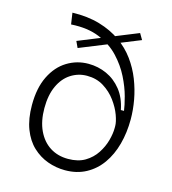

<svg xmlns="http://www.w3.org/2000/svg" viewBox="-106 -783 789 883"><g transform="rotate(15 288.0 -341.5)"><path d="M284 13Q241 13 201 -1.5Q161 -16 129 -46Q97 -76 78.5 -124Q60 -172 60 -238Q60 -319 87.5 -375Q115 -431 161.5 -459.5Q208 -488 263 -488Q309 -488 350 -469.5Q391 -451 420.5 -414Q450 -377 461 -321H476Q473 -345 462 -386.5Q451 -428 428 -474Q405 -520 367.5 -560Q330 -600 273.5 -623.5Q217 -647 138 -642L130 -696Q203 -698 260.5 -681Q318 -664 361 -633.5Q404 -603 433.5 -562.5Q463 -522 481 -476Q499 -430 507.5 -383Q516 -336 516 -291Q516 -228 501 -172.5Q486 -117 456.5 -75.5Q427 -34 383.5 -10.5Q340 13 284 13ZM284 -41Q332 -41 364.5 -60.5Q397 -80 417 -110.5Q437 -141 446 -174Q455 -207 455 -234V-243Q455 -263 443.5 -294.5Q432 -326 408.5 -358Q385 -390 350.5 -411.5Q316 -433 271 -433Q229 -433 194 -410.5Q159 -388 139 -344.5Q119 -301 119 -239Q119 -177 140 -132.5Q161 -88 198 -64.5Q235 -41 284 -41ZM181 -575 455 -686 472 -657 195 -545Z"/></g></svg>

Font: Bricolage Grotesque 96pt ExtraBold ExtraLight
Style: Regular
Weight: 250
Version: Version 1.001;gftools[0.9.33.dev8+g029e19f]